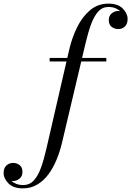

<svg xmlns="http://www.w3.org/2000/svg" viewBox="-215 -780 724 1060"><path d="M59 -460H156.5L168.5 -511.5Q183 -573 211 -630Q239 -687 282 -723.5Q325 -760 384 -760Q436 -760 462.8 -732.8Q489.5 -705.5 489.5 -675Q489.5 -649 475 -634.2Q460.5 -619.5 438 -619.5Q417 -619.5 401.2 -631.8Q385.5 -644 385.5 -669Q385.5 -692.5 401.5 -706Q417.5 -719.5 438 -719.5Q443 -719.5 448.5 -718Q438 -728 422 -734.8Q406 -741.5 384 -741.5Q350 -741.5 327 -716Q304 -690.5 287.5 -645.2Q271 -600 257 -540L238 -460H372V-440.5H233.5L126.5 11.5Q115.5 57.5 97.2 101.8Q79 146 52.8 181.8Q26.5 217.5 -9 238.8Q-44.5 260 -89 260Q-141 260 -168 232.8Q-195 205.5 -195 175Q-195 148 -179.8 133.8Q-164.5 119.5 -143 119.5Q-122 119.5 -106.5 131.8Q-91 144 -91 169Q-91 194 -108 206.8Q-125 219.5 -143 219.5Q-148 219.5 -152.5 218.5Q-141.5 228.5 -125.2 235Q-109 241.5 -87 241.5Q-51.5 241.5 -28.2 216.2Q-5 191 11.2 146Q27.5 101 41 41.5L152 -440.5H59Z"/></svg>

Font: Bodoni* 11pt
Style: Italic
Weight: 400
Italic angle: -13°
Version: Version 2.3